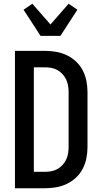

<svg xmlns="http://www.w3.org/2000/svg" viewBox="-20 -1007 540 1027"><path d="M60 0V-735H219Q249 -735 279 -730Q309 -725 336.5 -712Q364 -699 386 -678.5Q408 -658 422 -631.5Q436 -605 442 -575Q448 -545 448 -515V-220Q448 -190 442 -160Q436 -130 422 -103.5Q408 -77 386 -56.5Q364 -36 336.5 -23Q309 -10 279 -5Q249 0 219 0ZM161 -88H219Q237 -88 254 -91Q271 -94 286.5 -102.5Q302 -111 314 -124Q326 -137 333.5 -152.5Q341 -168 344 -185.5Q347 -203 347 -220V-515Q347 -532 344 -549.5Q341 -567 333.5 -582.5Q326 -598 314 -611Q302 -624 286.5 -632.5Q271 -641 254 -644Q237 -647 219 -647H161ZM197 -815 106 -955 153 -987 250 -876 347 -987 394 -955 303 -815Z"/></svg>

Font: Iosevka SS18 Semibold
Style: Regular
Weight: 600
Monospace: yes
Designer: Belleve Invis
Foundry: Belleve Invis
Version: Version 25.1.1; ttfautohint (v1.8.4)